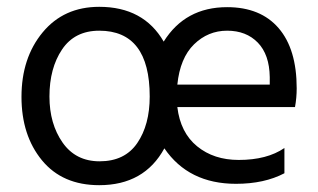

<svg xmlns="http://www.w3.org/2000/svg" viewBox="-20 -534 932 563"><path d="M125 -251Q125 -171 163.5 -116Q202 -61 272 -61Q346 -61 382.5 -114.5Q419 -168 419 -251Q419 -444 271 -444Q199 -444 162 -389Q125 -334 125 -251ZM500 -286H771V-308Q770 -374 736 -409Q702 -444 646 -444Q590 -444 549 -404Q508 -364 500 -286ZM814 -26Q755 5 672 5Q533 5 462 -99Q403 9 271 9Q163 9 103 -64Q43 -137 43 -250Q43 -364 105 -439Q167 -514 271 -514Q401 -514 460 -412Q523 -513 646 -513Q744 -513 797 -451.5Q850 -390 850 -275Q850 -247 845 -220H500Q509 -145 558 -105Q607 -65 680 -65Q763 -65 814 -100Z"/></svg>

Font: Hind Guntur
Style: Regular
Weight: 400
Version: Version 1.000;PS 1.0;hotconv 1.0.86;makeotf.lib2.5.63406; tt